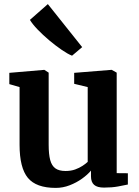

<svg xmlns="http://www.w3.org/2000/svg" viewBox="-20 -906 678 937"><path d="M487.5 9.5Q454.5 9.5 439.2 -4Q424 -17.5 424 -45.5V-73.5Q407.5 -53.5 380.2 -34Q353 -14.5 320 -1.8Q287 11 252 11Q156.5 11 116 -38Q75.5 -87 75.5 -199.5V-481L25.5 -495.5V-550.5L195 -565H196.5L217.5 -551.5V-200Q217.5 -153 225 -125Q232.5 -97 250.5 -84.2Q268.5 -71.5 300 -71.5Q326 -71.5 346.8 -79Q367.5 -86.5 383 -96.8Q398.5 -107 408 -116V-481L342 -497V-550.5L522.5 -565H525.5L549.5 -551.5V-61L604 -60.5V-5.5Q586 -1.5 556 4Q526 9.5 487.5 9.5ZM331 -634.5Q310.5 -642.5 281 -662.8Q251.5 -683 220.5 -709Q189.5 -735 164 -761.5Q138.5 -788 126 -809L213.5 -886L381 -676L332 -634.5Z"/></svg>

Font: Merriweather 24pt
Style: Bold
Weight: 700
Designer: Eben Sorkin
Foundry: Eben Sorkin
Version: Version 2.100